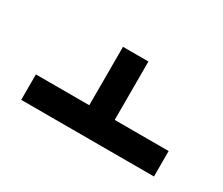

<svg xmlns="http://www.w3.org/2000/svg" viewBox="-65 -699 691 595"><g transform="rotate(30 281.0 -401.0)"><path d="M519 -342V-251H44V-342H235V-551H326V-342Z"/></g></svg>

Font: Libra Sans
Style: Regular
Weight: 400
Foundry: Context Ltd
Version: Version 1.002